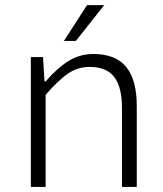

<svg xmlns="http://www.w3.org/2000/svg" viewBox="-20 -734 640 754"><path d="M231 -573.2 321.8 -713.9H389.2L277.8 -573.2ZM101.1 0V-509.8H148.9L154.8 -414.1H159.2Q204.1 -466.3 248.5 -494.1Q293 -522 346.2 -522Q433.6 -522 475.3 -471.4Q517.1 -420.9 517.1 -317.9V0H459V-310.1Q459 -392.1 428.7 -431.6Q398.4 -471.2 332 -471.2Q286.1 -471.2 248.5 -446Q210.9 -420.9 159.2 -361.8V0Z"/></svg>

Font: Office Code Pro D Light
Style: Regular
Weight: 300
Designer: Nathan Rutzky & Paul D. Hunt
Foundry: Adobe Systems Incorporated
Version: Version 1.004;PS 001.004;hotconv 1.0.70;makeotf.lib2.5.58329